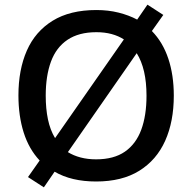

<svg xmlns="http://www.w3.org/2000/svg" viewBox="-20 -768 824 823"><path d="M725 -358Q725 -247 688 -164.5Q651 -82 577 -36Q503 10 392 10Q339 10 294.5 -0.5Q250 -11 214 -32L168 35L100 -9L150 -80Q104 -129 81.5 -200Q59 -271 59 -359Q59 -469 95 -551Q131 -633 205.5 -679Q280 -725 393 -725Q444 -725 488 -714Q532 -703 568 -684L612 -748L680 -704L631 -635Q678 -587 701.5 -516.5Q725 -446 725 -358ZM608 -358Q608 -473 566 -540L271 -116Q295 -101 325.5 -93Q356 -85 392 -85Q468 -85 515.5 -118Q563 -151 585.5 -212Q608 -273 608 -358ZM176 -358Q176 -302 185.5 -256.5Q195 -211 216 -176L511 -599Q488 -614 458.5 -622Q429 -630 393 -630Q318 -630 269.5 -597.5Q221 -565 198.5 -504Q176 -443 176 -358Z"/></svg>

Font: Noto Sans Syriac Eastern Medium
Style: Regular
Weight: 500
Designer: Patrick Giasson and the Monotype Design Team
Foundry: Monotype Imaging Inc.
Version: Version 3.001